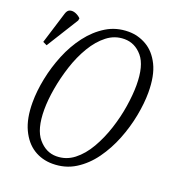

<svg xmlns="http://www.w3.org/2000/svg" viewBox="-136 -828 845 941"><g transform="rotate(20 286.0 -357.5)"><path d="M244 11Q189 11 145.5 -16.5Q102 -44 76 -99.5Q50 -155 50 -239Q50 -298 63.5 -364.5Q77 -431 103 -494.5Q129 -558 168.5 -610Q208 -662 259.5 -693.5Q311 -725 375 -725Q425 -725 469 -699.5Q513 -674 540 -619.5Q567 -565 567 -477Q567 -422 554.5 -356Q542 -290 516.5 -225.5Q491 -161 452.5 -107.5Q414 -54 362 -21.5Q310 11 244 11ZM249 -30Q300 -30 340.5 -61.5Q381 -93 411 -145Q441 -197 461 -258.5Q481 -320 490.5 -381Q500 -442 500 -491Q500 -593 461.5 -638.5Q423 -684 368 -684Q318 -684 278 -653Q238 -622 207.5 -571Q177 -520 157 -458.5Q137 -397 126.5 -336Q116 -275 116 -225Q116 -123 155.5 -76.5Q195 -30 249 -30ZM19 -525 -2 -535 49 -700Q55 -720 68.5 -724Q82 -728 97.5 -722Q113 -716 125 -704L123 -692Z"/></g></svg>

Font: Noto Serif ExtraCondensed Light
Style: Italic
Weight: 300
Width: 2
Italic angle: -12°
Designer: Monotype Design Team
Foundry: Monotype Imaging Inc.
Version: Version 2.014; ttfautohint (v1.8.4.7-5d5b)